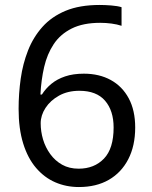

<svg xmlns="http://www.w3.org/2000/svg" viewBox="-20 -744 612 774"><path d="M55 -305Q55 -367 63.5 -427Q72 -487 93 -540.5Q114 -594 151 -635.5Q188 -677 244.5 -700.5Q301 -724 382 -724Q403 -724 428.5 -722Q454 -720 470 -715V-640Q452 -646 429.5 -649Q407 -652 384 -652Q315 -652 269 -629Q223 -606 196.5 -566Q170 -526 158 -474Q146 -422 143 -363H149Q164 -387 187 -406Q210 -425 242.5 -436Q275 -447 318 -447Q380 -447 426.5 -421.5Q473 -396 499 -347.5Q525 -299 525 -230Q525 -156 497 -102Q469 -48 418.5 -19Q368 10 298 10Q247 10 203 -9Q159 -28 125.5 -67Q92 -106 73.5 -165.5Q55 -225 55 -305ZM297 -64Q360 -64 399 -104.5Q438 -145 438 -230Q438 -298 403.5 -338Q369 -378 300 -378Q253 -378 218 -358.5Q183 -339 163.5 -309Q144 -279 144 -247Q144 -214 153.5 -182Q163 -150 182.5 -123Q202 -96 230.5 -80Q259 -64 297 -64Z"/></svg>

Font: Noto Sans Hebrew
Style: Regular
Weight: 400
Designer: Monotype Design Team
Foundry: Monotype Imaging Inc.
Version: Version 2.003